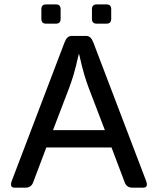

<svg xmlns="http://www.w3.org/2000/svg" viewBox="-20 -866 704 886"><path d="M47.9 0Q22.5 0 34.7 -32.2L277.8 -670.4Q289.1 -700.2 310.1 -700.2H378.4Q399.4 -700.2 410.6 -670.4L653.8 -32.2Q666 0 640.6 0H590.8Q564.9 0 555.7 -23.9L494.6 -185.5H193.8L132.8 -23.9Q123.5 0 97.7 0ZM224.6 -265.6H463.9L389.2 -460.9Q378.9 -488.3 368.9 -521.5Q358.9 -554.7 345.2 -615.7H343.3Q329.6 -554.7 319.6 -521.5Q309.6 -488.3 299.3 -460.9ZM192.9 -756.8Q170.9 -756.8 170.9 -778.8V-823.7Q170.9 -845.7 192.9 -845.7H237.8Q259.8 -845.7 259.8 -823.7V-778.8Q259.8 -756.8 237.8 -756.8ZM426.3 -756.8Q404.3 -756.8 404.3 -778.8V-823.7Q404.3 -845.7 426.3 -845.7H471.2Q493.2 -845.7 493.2 -823.7V-778.8Q493.2 -756.8 471.2 -756.8Z"/></svg>

Font: Istok Web
Style: Regular
Weight: 400
Designer: Andrey V. Panov
Foundry: Andrey V. Panov
Version: Version 1.0.2g